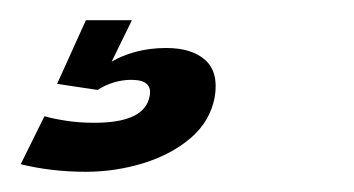

<svg xmlns="http://www.w3.org/2000/svg" viewBox="-34 -20 350 190"><path d="M51 150Q17 150 -13.5 142.5L10 95Q18.5 97.5 31.5 99.5Q44.5 101.5 59.5 101.5Q109 101.5 114 75.5Q117.5 59 96 59Q78.5 59 62.5 69L22.5 63L51 0H96.5L76.5 41Q86.5 35 100.5 31.2Q114.5 27.5 130.5 27.5Q156 27.5 169.2 39.5Q182.5 51.5 178.5 76Q174 100 154.8 116.5Q135.5 133 107.8 141.5Q80 150 51 150Z"/></svg>

Font: Anybody Medium
Style: Italic
Weight: 500
Italic angle: -10°
Designer: Tyler Finck
Foundry: Etcetera Type Company
Version: Version 1.010; ttfautohint (v1.8.3) -l 8 -r 50 -G 200 -x 14 